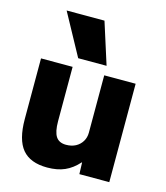

<svg xmlns="http://www.w3.org/2000/svg" viewBox="-118 -880 846 980"><g transform="rotate(15 305.5 -390.0)"><path d="M223 10Q133 10 91 -40.5Q49 -91 49 -200V-520H216V-233Q216 -177 232.5 -152Q249 -127 286 -127Q315 -127 336.5 -138.5Q358 -150 370.5 -170.5Q383 -191 383 -217V-520H549V0H391L389 -61H387Q354 -24 315 -7Q276 10 223 10ZM232 -570 112 -790H312L382 -570Z"/></g></svg>

Font: M PLUS 1 ExtraBold
Style: Regular
Weight: 800
Designer: Coji Morishita
Foundry: UNDERFOREST DESIGN
Version: Version 1.001